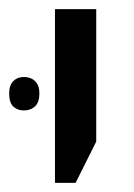

<svg xmlns="http://www.w3.org/2000/svg" viewBox="-60 -612 292 419"><path d="M60 -213V-592H150V-303L105 -213ZM-40 -408Q-40 -426 -31 -435Q-22 -444 -8 -444Q7 -444 16.5 -435Q26 -426 26 -408Q26 -389 16.5 -380Q7 -371 -8 -371Q-22 -371 -31 -379.5Q-40 -388 -40 -408Z"/></svg>

Font: Noto Sans Hebrew SemiCondensed
Style: Regular
Weight: 400
Width: 4
Designer: Monotype Design Team
Foundry: Monotype Imaging Inc.
Version: Version 2.004; ttfautohint (v1.8.4.7-5d5b)